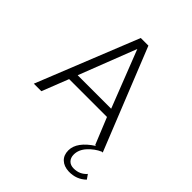

<svg xmlns="http://www.w3.org/2000/svg" viewBox="-269 -912 1334 1334"><g transform="rotate(45 398.0 -245.0)"><path d="M741 178 764 211Q712 262 635 260Q586 258 557.5 231Q529 204 529 158Q529 74 644 0H635L555 -196H183L106 0H32L333 -750H408L709 0H700Q652 21 614 62.5Q576 104 576 152Q576 183 594 202Q612 221 645 221Q703 221 741 178ZM206 -257H535L370 -679Z"/></g></svg>

Font: Oakes Grotesk Light
Style: Regular
Weight: 300
Designer: Samuel Oakes
Foundry: Samuel Oakes
Version: Version 1.000;PS 001.000;hotconv 1.0.88;makeotf.lib2.5.64775